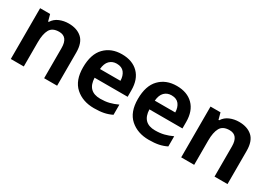

<svg xmlns="http://www.w3.org/2000/svg" viewBox="-2 -1163 2481 1781"><g transform="rotate(30 1238.0 -272.0)"><path d="M381 -554Q330 -554 284 -535Q238 -516 212 -474H205L186 -544H79V0H218V-260Q218 -348 244.5 -395.5Q271 -443 343 -443Q436 -443 436 -323V0H575V-355Q575 -460 522.5 -507Q470 -554 381 -554Z M952 -554Q838 -554 768 -482Q698 -410 698 -268Q698 -128 775.5 -59Q853 10 974 10Q1035 10 1079 1Q1123 -8 1163 -28V-137Q1118 -116 1075.5 -105.5Q1033 -95 981 -95Q844 -95 839 -238H1193V-307Q1193 -425 1128.5 -489.5Q1064 -554 952 -554ZM953 -454Q1008 -454 1034 -420Q1060 -386 1061 -333H842Q847 -394 877 -424Q907 -454 953 -454Z M1539 -554Q1425 -554 1355 -482Q1285 -410 1285 -268Q1285 -128 1362.5 -59Q1440 10 1561 10Q1622 10 1666 1Q1710 -8 1750 -28V-137Q1705 -116 1662.5 -105.5Q1620 -95 1568 -95Q1431 -95 1426 -238H1780V-307Q1780 -425 1715.5 -489.5Q1651 -554 1539 -554ZM1540 -454Q1595 -454 1621 -420Q1647 -386 1648 -333H1429Q1434 -394 1464 -424Q1494 -454 1540 -454Z M2206 -554Q2155 -554 2109 -535Q2063 -516 2037 -474H2030L2011 -544H1904V0H2043V-260Q2043 -348 2069.5 -395.5Q2096 -443 2168 -443Q2261 -443 2261 -323V0H2400V-355Q2400 -460 2347.5 -507Q2295 -554 2206 -554Z"/></g></svg>

Font: Noto Sans UI
Style: Bold
Weight: 700
Designer: Monotype Design Team
Foundry: Monotype Imaging Inc.
Version: Version 1.901